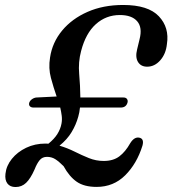

<svg xmlns="http://www.w3.org/2000/svg" viewBox="-20 -739 694 773"><path d="M2 -39.5Q5.5 -72 27.8 -99.5Q50 -127 85.2 -144Q120.5 -161 163.5 -161Q169.5 -161 175 -160.5Q198.5 -179.5 211 -199.5Q223.5 -219.5 227.5 -241Q230.5 -256.5 228.5 -272.8Q226.5 -289 222.5 -306H115Q105.5 -306 100.5 -311Q95.5 -316 97.5 -324.5Q100 -333.5 109 -339.8Q118 -346 127.5 -346.5L208 -350.5Q195.5 -386.5 185 -425.5Q174.5 -464.5 181.5 -507.5Q190.5 -568 230 -615.8Q269.5 -663.5 332.5 -691.2Q395.5 -719 476 -719Q576.5 -719 619.5 -673.5Q662.5 -628 652 -561.5Q648 -522 625.2 -496.2Q602.5 -470.5 572.5 -470.5Q547.5 -470.5 535.8 -489.2Q524 -508 532 -540L542 -581.5Q554 -628.5 532.2 -653.5Q510.5 -678.5 462.5 -678.5Q407 -678.5 366 -641.8Q325 -605 306.5 -533.5Q294.5 -489 298.8 -441.2Q303 -393.5 303.5 -346.5H477Q487 -346.5 491.2 -340.5Q495.5 -334.5 493.5 -326.5Q488 -306 466 -306H302Q300 -286 295 -269Q286 -236.5 268.2 -207Q250.5 -177.5 219.5 -152.5Q251.5 -143 280.5 -128.5Q309.5 -114 338 -102.5Q366.5 -91 397.5 -91Q436 -91 460.5 -109.5Q485 -128 504 -162Q520 -188 539.5 -185Q561.5 -181.5 553.5 -152.5Q531 -80 484 -33.2Q437 13.5 369 13.5Q319 13.5 289 -7.2Q259 -28 236 -70Q216.5 -89.5 202 -98.5Q187.5 -107.5 169 -107.5Q150.5 -107.5 139.5 -94Q128.5 -80.5 119.5 -57.5Q103 -20 85.2 -3Q67.5 14 42.5 14Q20.5 14 9.8 -0.2Q-1 -14.5 2 -39.5Z"/></svg>

Font: Fraunces 9pt S100
Style: Italic
Weight: 400
Italic angle: -16°
Version: Version 1.000; ttfautohint (v1.8.3)